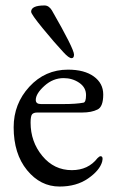

<svg xmlns="http://www.w3.org/2000/svg" viewBox="-20 -669 428 703"><path d="M213 -383Q174 -383 142.5 -354.5Q111 -326 111 -303Q111 -288 130 -288H212Q259 -288 285 -293Q295 -294 295 -321Q295 -349 270 -366Q245 -383 213 -383ZM229 -414Q289 -414 323.5 -389Q358 -364 358 -323Q358 -278 337 -268Q315 -257 281 -257H117Q103 -257 97.5 -250.5Q92 -244 92 -220Q92 -150 135 -98Q178 -46 243 -46Q303 -46 337 -90Q344 -97 348 -97Q359 -97 354 -77Q345 -45 302.5 -15.5Q260 14 198 14Q128 14 79 -46Q30 -106 30 -203Q30 -289 87.5 -351.5Q145 -414 229 -414ZM212 -478Q181 -511 137.5 -564Q94 -617 94 -626Q94 -649 143 -649Q159 -649 170 -631Q251 -490 251 -469Q251 -456 242 -456Q232 -456 212 -478Z"/></svg>

Font: EB Garamond 08
Style: Regular
Weight: 400
Version: Version 0.016 ; ttfautohint (v1.5)